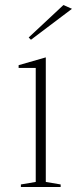

<svg xmlns="http://www.w3.org/2000/svg" viewBox="-20 -743 306 763"><path d="M63 0V-10L122 -20V-473H54V-484L162 -515V-20L221 -10V0ZM103 -585 94 -594 232 -723 266 -708Z"/></svg>

Font: Kalnia Thin ExtraLight
Style: Regular
Weight: 250
Version: Version 1.105